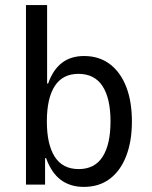

<svg xmlns="http://www.w3.org/2000/svg" viewBox="-20 -725 595 754"><path d="M309 9Q256 9 219 -18.5Q182 -46 161 -104H157V0H82V-705H165V-397H169Q188 -451 223 -478Q258 -505 310 -505Q369 -505 411 -473.5Q453 -442 475.5 -384.5Q498 -327 498 -248Q498 -170 475.5 -112Q453 -54 411 -22.5Q369 9 309 9ZM289 -61Q352 -61 383 -109.5Q414 -158 414 -248Q414 -339 382.5 -387Q351 -435 288 -435Q226 -435 195 -387Q164 -339 164 -248Q164 -158 195 -109.5Q226 -61 289 -61Z"/></svg>

Font: Nunito Sans 7pt Condensed
Style: Regular
Weight: 400
Width: 3
Designer: Vernon Adams
Foundry: Vernon Adams
Version: Version 3.101;gftools[0.9.27]